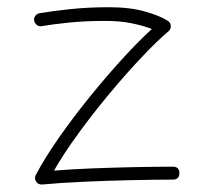

<svg xmlns="http://www.w3.org/2000/svg" viewBox="-20 -484 574 521"><path d="M72.8 -427.7Q71.3 -434.6 75.7 -440.7Q80.1 -446.8 87.4 -448.2Q119.1 -453.6 168.7 -459Q218.3 -464.4 274.9 -464.4Q332.5 -464.4 373 -452.9Q413.6 -441.4 435.1 -427.7Q442.9 -422.9 443.4 -413.6Q443.8 -404.3 437 -398.9Q406.7 -373.5 365 -329.3Q323.2 -285.2 278.3 -231.4Q233.4 -177.7 193.4 -122.8Q153.3 -67.9 126.5 -21Q173.3 -24.9 230.7 -27.1Q288.1 -29.3 345.5 -30.5Q402.8 -31.7 448.7 -31.7Q466.8 -31.7 466.8 -14.2Q466.8 3.4 448.7 3.4Q397.9 3.4 333.3 4.9Q268.6 6.3 205.3 9.3Q142.1 12.2 95.2 16.6Q83.5 17.6 77.9 8.5Q72.3 -0.5 77.1 -9.3Q101.6 -55.7 140.4 -111.1Q179.2 -166.5 224.1 -221.9Q269 -277.3 313 -325.4Q356.9 -373.5 392.1 -405.3Q371.6 -413.6 338.1 -420.7Q304.7 -427.7 261.2 -427.2Q210.4 -427.2 166 -422.6Q121.6 -418 93.3 -413.1Q86.4 -411.6 80.3 -416Q74.2 -420.4 72.8 -427.7Z"/></svg>

Font: Mikhak-DS2-FD ExtraLight
Style: Regular
Weight: 200
Designer: Amin Abedi
Version: Version 3.2